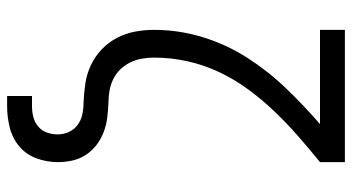

<svg xmlns="http://www.w3.org/2000/svg" viewBox="-245 -530 990 540"><g transform="rotate(90 250.0 -260.0)"><path d="M250 215V145H279Q295 145 310 141Q325 137 336.5 127Q348 117 353 102.5Q358 88 358 73Q358 56 351 41Q344 26 331 16.5Q318 7 301.5 3.5Q285 0 269 0Q242 -1 215 -5Q188 -9 163.5 -20.5Q139 -32 119 -51Q99 -70 86.5 -94Q74 -118 69 -144.5Q64 -171 64 -198Q64 -268 84.5 -335Q105 -402 142.5 -460.5Q180 -519 228.5 -569.5Q277 -620 329 -665H64V-735H436V-665Q399 -635 363 -603.5Q327 -572 294 -537.5Q261 -503 232.5 -464.5Q204 -426 183.5 -383Q163 -340 152.5 -293Q142 -246 142 -198Q142 -181 145 -164Q148 -147 155.5 -131.5Q163 -116 175 -103.5Q187 -91 202.5 -83.5Q218 -76 235 -73Q252 -70 269 -70H270Q291 -69 311.5 -66.5Q332 -64 351.5 -56.5Q371 -49 387.5 -36.5Q404 -24 415.5 -6.5Q427 11 431.5 31.5Q436 52 436 72Q436 103 425.5 132Q415 161 392 180.5Q369 200 339 207.5Q309 215 279 215Z"/></g></svg>

Font: Huly
Style: Regular
Weight: 400
Designer: Belleve Invis
Foundry: Belleve Invis
Version: Version 33.2.5; ttfautohint (v1.8.4)